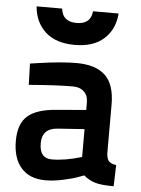

<svg xmlns="http://www.w3.org/2000/svg" viewBox="-53 -783 615 837"><g transform="rotate(5 254.0 -365.0)"><path d="M436 -343V-131Q437 -106 446.5 -95.5Q456 -85 479 -82L476 11Q422 11 395 3Q368 -5 344 -25L320 -16Q296 -7 254.5 2Q213 11 177 11Q108 11 71 -31Q34 -73 34 -149Q34 -225 74 -259Q114 -293 199 -299L328 -310V-342Q328 -373 310 -390Q292 -407 262 -407Q188 -407 69 -397L66 -490L100 -495Q202 -510 268 -510Q352 -510 394 -470.5Q436 -431 436 -343ZM197 -82Q254 -82 328 -104V-226L212 -218Q143 -214 143 -148Q143 -82 197 -82ZM185 -741Q191 -684 253 -684Q315 -684 320 -741H432Q427 -672 381 -630Q335 -588 253 -588Q171 -588 125 -629.5Q79 -671 73 -741Z"/></g></svg>

Font: Titillium Web[RUS by Daymarius]
Style: Regular
Weight: 600
Designer: Cyrillization by Daymarius
Foundry: Cyrillization by Daymarius
Version: Version 1.002 September 11, 2018